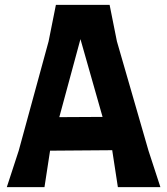

<svg xmlns="http://www.w3.org/2000/svg" viewBox="-20 -770 688 790"><path d="M640 0H465L442 -150V-152L186 -150L163 0H8L57 -150L180 -600L210 -750H431L461 -600L591 -150ZM402 -289 311 -609 224 -288Z"/></svg>

Font: Farro
Style: Bold
Weight: 700
Designer: Aceler Chua
Foundry: Grayscale Limited
Version: Version 1.101